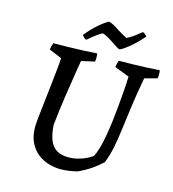

<svg xmlns="http://www.w3.org/2000/svg" viewBox="-122 -936 947 1049"><g transform="rotate(15 351.5 -411.5)"><path d="M315 12Q286 12 252.5 3Q219 -6 190 -27.5Q161 -49 142 -85.5Q123 -122 123 -177Q123 -190 126.5 -226.5Q130 -263 136 -312.5Q142 -362 147.5 -413.5Q153 -465 157.5 -508Q162 -551 163 -575L91 -605Q93 -615 95 -624Q97 -633 101 -643Q142 -643 182.5 -644Q223 -645 264 -646.5Q305 -648 347 -651Q349 -639 349 -627.5Q349 -616 347 -605L272 -588Q268 -567 263 -533.5Q258 -500 251.5 -459.5Q245 -419 238.5 -375.5Q232 -332 227 -290Q222 -248 218 -213Q221 -163 234 -129Q247 -95 273.5 -78.5Q300 -62 342 -62Q377 -62 413.5 -74.5Q450 -87 475 -106Q486 -127 495 -158.5Q504 -190 511 -229.5Q518 -269 523.5 -313Q529 -357 533 -402Q537 -447 540.5 -491Q544 -535 545 -573L462 -605Q463 -615 465 -624Q467 -633 471 -643Q510 -643 548 -644Q586 -645 624.5 -646.5Q663 -648 701 -651Q703 -639 703 -627.5Q703 -616 701 -605L630 -586Q612 -488 602 -413Q592 -338 584.5 -280Q577 -222 567.5 -176Q558 -130 541 -88Q516 -64 484 -42Q452 -20 411 -1Q387 5 363 8.5Q339 12 315 12ZM263 -709 245 -728Q260 -747 277.5 -765.5Q295 -784 317 -802.5Q339 -821 362 -835Q374 -835 391.5 -825.5Q409 -816 426 -804Q440 -795 454.5 -787Q469 -779 479 -774Q499 -783 519 -798Q539 -813 556 -827H564L583 -810Q571 -796 555.5 -780Q540 -764 523 -749Q506 -734 489.5 -722Q473 -710 460 -704Q453 -704 437 -715Q421 -726 403 -737Q388 -747 373 -755Q358 -763 348 -765Q339 -761 325 -751.5Q311 -742 297 -730.5Q283 -719 272 -709Z"/></g></svg>

Font: Labrada Medium
Style: Italic
Weight: 500
Italic angle: -7°
Designer: Mercedes Jáuregui
Foundry: Omnibus-Type Team
Version: Version 1.000